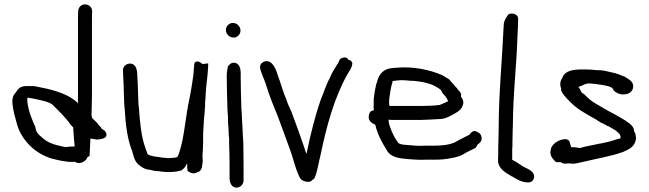

<svg xmlns="http://www.w3.org/2000/svg" viewBox="-20 -781 2972 879"><path d="M37 -307C40 -275 50 -240 57 -215C68 -174 90 -142 117 -114C144 -88 177 -67 217 -55C245 -48 284 -38 317 -40H318L321 -41C342 -27 363 -38 375 -51C377 -54 379 -58 381 -62L390 -67C392 -95 392 -116 394 -147C404 -145 414 -144 423 -142H424C442 -144 472 -146 467 -169C464 -180 457 -186 447 -190C444 -194 440 -202 433 -207C424 -222 411 -230 401 -242C401 -245 400 -249 399 -253C400 -281 400 -313 401 -343V-704C401 -712 401 -719 402 -726V-727C402 -742 394 -757 376 -760C355 -765 338 -748 338 -730C338 -721 337 -713 337 -704V-308C336 -309 333 -313 331 -315H330C282 -357 210 -373 136 -387H102C73 -387 63 -375 51 -356C38 -344 35 -325 37 -307ZM105 -318V-330C106 -332 107 -334 108 -334C121 -331 140 -329 154 -325C180 -319 205 -314 220 -302C247 -275 280 -244 302 -212V-211L315 -198V-196C317 -166 319 -137 322 -110H301C293 -109 287 -108 282 -108C278 -108 273 -109 267 -110C225 -119 196 -129 172 -152H171V-153C156 -165 145 -176 142 -198V-199C126 -235 110 -272 105 -318Z M543 -457C545 -415 547 -371 548 -326C548 -310 549 -296 551 -280C555 -211 563 -142 586 -87C593 -59 598 -38 621 -22C631 -14 647 -4 666 -4C678 0 695 3 711 3C717 5 727 5 734 6H735C763 8 788 6 811 -1L812 -2C823 -10 830 -19 836 -33C836 -33 837 -31 837 -29V-19C837 -15 837 -12 838 -7V0C847 9 867 19 884 7C900 5 906 -15 906 -27C907 -32 908 -39 908 -46V-56C907 -58 907 -61 907 -65C907 -75 908 -86 909 -97V-98C909 -108 910 -120 910 -133V-169C912 -202 913 -236 917 -267C917 -277 918 -287 919 -297V-312C921 -327 921 -343 922 -357C924 -394 930 -425 932 -463C932 -467 933 -472 933 -478V-491L910 -488C909 -488 908 -488 905 -489C898 -498 874 -508 869 -488V-481C868 -473 868 -467 867 -461V-460C867 -455 866 -452 866 -444C860 -397 852 -350 842 -303C827 -226 821 -127 793 -63C786 -60 777 -58 765 -58H764C758 -57 754 -57 748 -57C741 -58 734 -59 727 -59L707 -62C687 -64 654 -69 654 -80V-81C651 -90 647 -97 644 -108C627 -156 620 -225 616 -286C614 -299 613 -314 613 -328C612 -369 610 -410 608 -448V-449C606 -467 600 -488 577 -490H576C558 -490 541 -476 543 -457Z M1014 -644C1014 -625 1030 -609 1050 -609C1067 -609 1081 -624 1081 -641C1081 -660 1065 -676 1046 -676C1029 -676 1014 -661 1014 -644ZM1018 -432C1018 -385 1020 -338 1021 -291C1021 -279 1022 -267 1023 -256L1024 -241V-216C1026 -201 1027 -182 1027 -167V-166C1028 -159 1028 -154 1029 -145V-123C1030 -91 1031 -60 1031 -30V34C1031 53 1039 78 1063 78C1080 78 1095 63 1095 46V-30C1095 -62 1094 -93 1094 -123L1093 -140C1093 -145 1093 -149 1092 -156C1092 -167 1090 -185 1090 -197V-198C1089 -210 1089 -221 1088 -233C1088 -241 1087 -250 1087 -259V-260C1086 -267 1086 -276 1085 -285C1084 -329 1082 -374 1082 -418V-444C1082 -465 1077 -494 1050 -494C1040 -494 1032 -488 1028 -481C1028 -482 1023 -479 1023 -477V-476C1020 -462 1018 -447 1018 -432Z M1181 -494C1157 -478 1182 -442 1184 -429V-427H1185C1188 -421 1190 -415 1192 -409L1196 -399C1210 -351 1230 -301 1249 -256C1269 -203 1288 -150 1307 -98C1321 -61 1330 -18 1346 18C1350 27 1353 37 1363 44C1373 49 1397 59 1410 43C1411 42 1415 39 1417 38V37L1418 38C1434 6 1437 -32 1447 -69C1475 -205 1511 -335 1570 -440C1572 -442 1573 -444 1576 -450C1583 -460 1591 -473 1593 -489V-490C1593 -499 1585 -506 1574 -508C1568 -524 1545 -518 1537 -510H1536C1533 -503 1531 -499 1528 -492C1524 -487 1520 -481 1516 -473C1507 -460 1495 -438 1489 -422C1472 -392 1463 -358 1449 -326C1423 -252 1402 -168 1385 -85C1384 -82 1383 -80 1382 -76V-78C1361 -144 1338 -205 1314 -270C1306 -288 1297 -305 1292 -323C1276 -358 1266 -399 1252 -436L1246 -454C1241 -467 1234 -481 1225 -490C1212 -504 1193 -504 1181 -494Z M1668 -246C1668 -224 1685 -216 1698 -210C1709 -163 1730 -127 1751 -93C1767 -62 1806 -56 1843 -53C1871 -51 1900 -48 1932 -50H1971C1999 -50 2021 -52 2045 -57C2073 -62 2092 -67 2115 -83C2128 -89 2142 -96 2155 -103H2156C2161 -108 2164 -115 2167 -120C2174 -124 2185 -133 2185 -146C2185 -163 2177 -172 2165 -177C2148 -188 2135 -174 2130 -165C2111 -155 2090 -144 2070 -134V-133C2042 -118 2005 -114 1962 -114H1923C1896 -112 1871 -115 1847 -117C1831 -118 1816 -119 1805 -125C1799 -133 1793 -142 1788 -150C1782 -162 1777 -170 1772 -183C1767 -198 1759 -213 1759 -231V-233H1762C1767 -232 1772 -232 1775 -232H1909C1937 -233 1964 -234 1991 -236C2018 -236 2035 -247 2052 -256H2053C2068 -266 2089 -273 2097 -295C2107 -315 2097 -328 2090 -340C2090 -341 2091 -347 2091 -350V-351C2088 -357 2086 -362 2081 -365C2076 -373 2070 -380 2062 -388C2058 -394 2053 -399 2046 -406C2043 -409 2039 -415 2035 -419H2034C2024 -425 2013 -432 2002 -438C1948 -461 1873 -478 1795 -471C1777 -470 1759 -469 1743 -460C1727 -451 1714 -435 1709 -415C1699 -389 1695 -360 1691 -328V-303C1690 -297 1690 -287 1691 -282C1691 -280 1691 -280 1692 -277L1679 -272H1678C1672 -266 1668 -256 1668 -246ZM1762 -297C1761 -307 1761 -319 1762 -329C1766 -355 1769 -382 1777 -406V-410C1788 -412 1799 -412 1814 -414C1829 -414 1844 -413 1862 -411H1871C1908 -408 1944 -401 1969 -388C1981 -381 1996 -374 2002 -364V-362C2005 -355 2008 -351 2013 -347C2015 -345 2017 -342 2020 -339C2024 -331 2030 -326 2031 -317C2024 -314 2014 -309 2006 -306C2000 -304 1994 -300 1990 -300H1989C1963 -297 1936 -296 1909 -296H1770C1769 -296 1767 -296 1765 -297Z M2260 -48C2260 -6 2300 12 2324 27H2325C2344 38 2367 54 2396 54C2410 55 2419 48 2423 39C2434 10 2404 -5 2388 -12L2376 -18C2363 -26 2351 -34 2339 -42C2335 -44 2326 -48 2325 -50V-49C2324 -52 2325 -58 2325 -64V-95C2325 -101 2325 -105 2326 -110V-132C2326 -146 2327 -158 2327 -174C2327 -184 2327 -193 2328 -202V-203C2328 -346 2345 -477 2349 -615C2350 -641 2352 -664 2352 -690V-697C2352 -710 2337 -719 2323 -719C2318 -719 2311 -718 2307 -714V-715C2298 -702 2286 -686 2286 -664C2279 -507 2263 -354 2263 -190C2263 -173 2262 -160 2262 -144C2262 -132 2261 -119 2261 -107V-76C2261 -66 2260 -57 2260 -48Z M2500 -79C2501 -63 2516 -48 2524 -40C2532 -37 2538 -39 2544 -39C2547 -37 2555 -36 2559 -32H2560C2569 -32 2577 -32 2588 -33C2610 -28 2633 -37 2650 -40C2711 -55 2777 -65 2834 -86C2863 -99 2887 -110 2892 -147V-150C2891 -152 2891 -154 2891 -156V-157L2890 -158V-164C2889 -170 2887 -173 2883 -180C2883 -197 2871 -209 2859 -218C2835 -236 2814 -246 2788 -261C2760 -275 2733 -292 2705 -308C2685 -319 2668 -336 2652 -352H2651L2643 -357C2642 -360 2641 -362 2640 -363C2637 -370 2633 -376 2628 -383C2637 -387 2647 -389 2656 -395C2658 -395 2664 -398 2667 -398C2671 -398 2671 -399 2671 -399H2681C2683 -399 2686 -398 2689 -398C2693 -398 2696 -397 2703 -397C2732 -392 2760 -391 2780 -380C2781 -379 2788 -374 2788 -370V-368C2798 -358 2815 -347 2837 -349C2859 -349 2879 -362 2879 -387V-388C2877 -410 2857 -419 2843 -428H2842V-429C2823 -437 2801 -446 2779 -450L2765 -453C2756 -456 2744 -458 2734 -459C2727 -459 2718 -460 2708 -460L2699 -461L2689 -462C2681 -462 2672 -463 2664 -463H2641C2606 -463 2566 -458 2555 -426C2552 -420 2548 -415 2546 -406V-405C2546 -405 2545 -402 2545 -398C2545 -390 2545 -384 2549 -377V-366C2555 -352 2573 -332 2582 -323L2597 -308C2615 -290 2640 -273 2662 -261L2682 -249C2695 -241 2709 -235 2719 -227L2734 -218L2738 -217L2753 -209L2761 -204L2766 -203C2774 -198 2784 -193 2791 -188H2792C2799 -185 2806 -176 2815 -169C2817 -166 2820 -162 2820 -158V-157L2821 -156V-149L2822 -148C2800 -143 2783 -136 2762 -131L2735 -125C2727 -124 2718 -122 2709 -120C2693 -116 2676 -114 2660 -110C2653 -109 2634 -101 2628 -104L2627 -105H2626C2624 -105 2622 -106 2616 -106C2613 -107 2607 -107 2603 -107H2595C2593 -115 2589 -127 2587 -133V-135C2583 -139 2578 -143 2570 -144H2569C2540 -144 2502 -122 2501 -91C2500 -89 2499 -85 2500 -79Z"/></svg>

Font: Scribbler
Style: Bd
Weight: 700
Designer: Mew Too
Foundry: Cannot Into Space Fonts
Version: Version 1.001